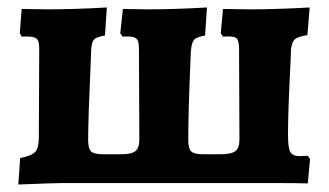

<svg xmlns="http://www.w3.org/2000/svg" viewBox="-20 -490 880 514"><path d="M34 -67Q65 -73 74.5 -83.5Q84 -94 84 -124L85 -356Q85 -374 82 -381Q79 -388 69.5 -390.5Q60 -393 38 -392L33 -401L38 -466L109 -465Q178 -465 266 -470L261 -395Q237 -391 231 -383.5Q225 -376 224 -354L223 -327Q216 -173 216 -115Q216 -92 224 -84.5Q232 -77 257 -77H304Q332 -77 342.5 -85.5Q353 -94 353 -116L352 -356Q352 -374 349 -381Q346 -388 337.5 -390.5Q329 -393 308 -392L302 -401L309 -466L378 -465Q446 -465 534 -470L529 -395Q506 -391 499.5 -383.5Q493 -376 491 -354Q484 -195 484 -115Q484 -92 492 -84.5Q500 -77 524 -77H570Q599 -77 610 -85.5Q621 -94 621 -116L620 -359Q620 -382 612.5 -388Q605 -394 577 -392L571 -401L577 -466L648 -465Q721 -465 809 -470L803 -396Q777 -392 769 -384.5Q761 -377 759 -357L758 -328Q751 -193 751 -129Q751 -93 757.5 -82.5Q764 -72 783 -72L804 -73L810 -64L804 1Q782 0 689 0H150L107 1L29 4Z"/></svg>

Font: Alegreya ExtraBold
Style: Regular
Weight: 800
Designer: Juan Pablo del Peral
Foundry: Huerta Tipografica
Version: Version 2.007; ttfautohint (v1.6)